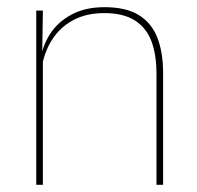

<svg xmlns="http://www.w3.org/2000/svg" viewBox="-20 -515 548 535"><path d="M416 0V-310Q416 -363 401.8 -400.5Q387.5 -438 355.5 -458.2Q323.5 -478.5 270 -478.5Q220.5 -478.5 183.8 -458.8Q147 -439 125 -404.2Q103 -369.5 96 -325L87 -344H92.5Q97 -385 118.8 -419.2Q140.5 -453.5 179 -474.2Q217.5 -495 271 -495Q331.5 -495 367.2 -472.8Q403 -450.5 418.8 -409.2Q434.5 -368 434.5 -311V0ZM81 0V-485.5H99.5L97.5 -358.5H99.5V0Z"/></svg>

Font: Anek Telugu Medium Thin
Style: Regular
Weight: 250
Version: Version 1.003